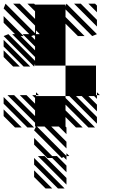

<svg xmlns="http://www.w3.org/2000/svg" viewBox="-25 -692 712 1050"><path d="M338.5 317.7 182.3 161.5H218.8L338.5 281.2ZM291.7 338.5 161.5 208.3V171.9L328.1 338.5ZM224 338.5 161.5 276V239.6L260.4 338.5ZM312.5 171.9 161.5 20.8 171.9 0H166.7V-20.8L15.6 -171.9H52.1L166.7 -57.3V-88.5L83.3 -171.9H119.8L166.7 -125V-156.2L151 -171.9H171.9V-166.7H333.3V-156.2L494.8 5.2H458.3L333.3 -119.8V-88.5L427.1 5.2H390.6L333.3 -52.1V0L338.5 5.2V41.7L296.9 0H255.2L338.5 83.3V119.8L218.8 0H177.1L338.5 161.5H354.2L338.5 145.8V182.3Q333.3 177.1 322.9 166.7ZM234.4 171.9 161.5 99V62.5L260.4 161.5H286.5L338.5 213.5V250L260.4 171.9ZM125 5.2 -5.2 -125V-161.5L161.5 5.2ZM57.3 5.2 -5.2 -57.3V-93.8L93.8 5.2ZM161.5 -328.1 -5.2 -494.8 20.8 -505.2 166.7 -359.4V-380.2L41.7 -505.2H57.3L-5.2 -567.7V-604.2L104.2 -494.8H88.5L166.7 -416.7V-437.5L99 -505.2H135.4L-5.2 -645.8L5.2 -671.9L166.7 -510.4V-552.1L46.9 -671.9H83.3L166.7 -588.5V-630.2L125 -671.9H161.5L166.7 -666.7H333.3V-656.2L338.5 -671.9L505.2 -505.2L479.2 -494.8L333.3 -640.6V-599L437.5 -494.8H401L333.3 -562.5V-333.3H500V-171.9H505.2V-151L489.6 -166.7H458.3L505.2 -119.8V-83.3L421.9 -166.7H390.6L505.2 -52.1V-15.6L354.2 -166.7H333.3V-333.3H166.7V-343.8ZM104.2 -328.1 -5.2 -437.5V-474L140.6 -328.1ZM46.9 -328.1 -5.2 -380.2V-416.7L83.3 -328.1ZM505.2 -625 458.3 -671.9H494.8L505.2 -661.5ZM505.2 -546.9 380.2 -671.9H416.7L505.2 -583.3ZM505.2 -171.9H520.8L505.2 -187.5ZM171.9 -171.9H187.5L171.9 -187.5ZM161.5 -500 145.8 -494.8 166.7 -474V-494.8ZM171.9 -505.2H192.7L171.9 -526Z"/></svg>

Font: 0xA000-Monochrome
Style: Monochrome
Weight: 400
Version: Version 0.1